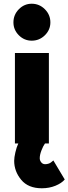

<svg xmlns="http://www.w3.org/2000/svg" viewBox="-20 -769 367 1029"><path d="M150 -551Q110 -551 81 -580Q52 -609 52 -649Q52 -690 81 -719.5Q110 -749 150 -749Q191 -749 220.5 -719.5Q250 -690 250 -649Q250 -609 220.5 -580Q191 -551 150 -551ZM60 0V-485H242V0H221Q211 14 202 37.5Q193 61 193 79Q193 91 201 101Q209 111 222 111Q232 111 242 107.5Q252 104 266 91L327 193Q310 213 277 226.5Q244 240 204 240Q131 240 93.5 194.5Q56 149 56 93Q56 75 62.5 47Q69 19 78 0Z"/></svg>

Font: Palanquin Dark
Style: Bold
Weight: 700
Designer: Pria Ravichandran
Version: Version 1.000